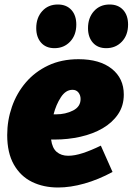

<svg xmlns="http://www.w3.org/2000/svg" viewBox="-20 -818 589 853"><path d="M238 15Q173 15 122 -10Q71 -35 41.5 -87Q12 -139 12 -218Q12 -283 33 -343.5Q54 -404 94.5 -451.5Q135 -499 194 -527Q253 -555 329 -555Q423 -555 476.5 -512.5Q530 -470 530 -398Q530 -348 504.5 -310.5Q479 -273 436 -248Q393 -223 337.5 -210.5Q282 -198 222 -198Q214 -198 207 -198Q212 -160 232 -143Q252 -126 283 -126Q312 -126 348.5 -138Q385 -150 428 -171L480 -54Q417 -20 355 -2.5Q293 15 238 15ZM302 -419Q272 -419 250.5 -386Q229 -353 218 -310Q222 -310 229 -310Q271 -310 304.5 -327Q338 -344 338 -378Q338 -395 328.5 -407Q319 -419 302 -419ZM222 -604Q184 -604 162.5 -628.5Q141 -653 141 -693Q141 -739 167.5 -768.5Q194 -798 237 -798Q275 -798 297 -774Q319 -750 319 -709Q319 -662 291.5 -633Q264 -604 222 -604ZM452 -604Q414 -604 392.5 -628.5Q371 -653 371 -693Q371 -739 397.5 -768.5Q424 -798 467 -798Q505 -798 527 -774Q549 -750 549 -709Q549 -662 521.5 -633Q494 -604 452 -604Z"/></svg>

Font: Bitter Black
Style: Italic
Weight: 900
Italic angle: -9°
Designer: Sol Matas, and Bitter project Authors
Foundry: Sol Matas
Version: Version 2.001